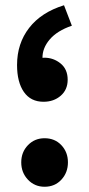

<svg xmlns="http://www.w3.org/2000/svg" viewBox="-20 -700 340 732"><path d="M146 -312Q97 -312 71 -349.5Q45 -387 45 -452Q45 -534 91 -593.5Q137 -653 224 -680L254 -602Q198 -583 169.5 -549.5Q141 -516 142 -478L144 -379L96 -461Q107 -471 121 -475.5Q135 -480 149 -480Q184 -480 211 -458Q238 -436 238 -396Q238 -358 211.5 -335Q185 -312 146 -312ZM150 12Q112 12 86.5 -15Q61 -42 61 -81Q61 -120 86.5 -146.5Q112 -173 150 -173Q189 -173 214 -146.5Q239 -120 239 -81Q239 -42 214 -15Q189 12 150 12Z"/></svg>

Font: Mada
Style: Bold
Weight: 700
Designer: Khaled Hosny
Version: Version 1.5